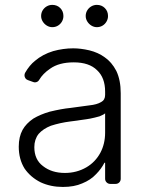

<svg xmlns="http://www.w3.org/2000/svg" viewBox="-20 -750 596 783"><path d="M146 -6.4Q104.8 -27 80.3 -62.5Q56.5 -100.5 56.5 -152Q56.5 -192.1 72.1 -220.5Q86.6 -246.4 115.8 -266.3Q144.2 -283.4 182.2 -294.4Q232.2 -306.5 266.3 -309.7L307.5 -315.3Q339.8 -319.6 344.5 -320.3Q375.4 -323.5 392.4 -333.8Q408.7 -342.3 408.7 -362.9V-376.4Q408.7 -433.2 375.7 -463.8Q343.4 -495.7 280.9 -495.7Q220.5 -495.7 184.3 -469.8Q154.5 -449.6 139.6 -424Q137.1 -419.4 132.3 -416.7Q127.5 -414.1 122.5 -414.1Q119 -414.1 114.7 -415.8L93.8 -423.3Q87.4 -425.4 83.6 -430.8Q79.9 -436.1 79.9 -442.8Q79.9 -448.5 82.4 -453.1Q100.1 -484 122.9 -502.1Q153.8 -528.4 196.7 -541.5Q237.9 -552.9 278.8 -552.9Q308.9 -552.9 344.5 -544.7Q380.3 -535.9 406.6 -516.7Q435.4 -497.2 454.5 -460.6Q472.3 -423.3 472.3 -370V-21Q472.3 -12.1 466.3 -6Q460.2 0 451.3 0H429.7Q421.2 0 415 -6Q408.7 -12.1 408.7 -21V-86.3H405.9Q392.8 -60.7 371.4 -39.4Q349.8 -16 315.3 -2.1Q282.7 12.4 236.2 12.4Q186.8 12.4 146 -6.4ZM155.2 -72.8Q190.7 -44.7 244.7 -44.7Q292.6 -44.7 332 -67.5Q368.6 -88.8 389.2 -126.8Q408.7 -163.4 408.7 -209.2V-288Q404.1 -283 386 -275.6Q365.8 -269.9 347.7 -266.3L332.7 -263.8Q317.1 -261 305 -259.9L294.4 -258.2Q271.7 -255 266.3 -254.6Q224.8 -249.3 187.5 -237.2Q155.9 -224.8 137.4 -203.8Q120 -181.5 120 -149.9Q120 -99.1 155.2 -72.8ZM193.2 -730.1Q212.7 -730.1 225.7 -717.2Q238.6 -704.2 238.6 -684.7Q238.6 -672.6 232.6 -662.1Q226.6 -651.6 216.3 -645.4Q206 -639.2 193.2 -639.2Q181.5 -639.2 171 -645.6Q160.5 -652 154.1 -662.5Q147.7 -672.9 147.7 -684.7Q147.7 -697.4 153.9 -707.7Q160.2 -718 170.6 -724.1Q181.1 -730.1 193.2 -730.1ZM375 -730.1Q394.5 -730.1 407.5 -717.2Q420.5 -704.2 420.5 -684.7Q420.5 -672.6 414.4 -662.1Q408.4 -651.6 398.1 -645.4Q387.8 -639.2 375 -639.2Q363.3 -639.2 352.8 -645.6Q342.3 -652 335.9 -662.5Q329.5 -672.9 329.5 -684.7Q329.5 -697.4 335.8 -707.7Q342 -718 352.5 -724.1Q362.9 -730.1 375 -730.1Z"/></svg>

Font: DeltaSans Light
Style: Regular
Weight: 300
Designer: Rasmus Andersson
Foundry: rsms
Version: Version 3.012